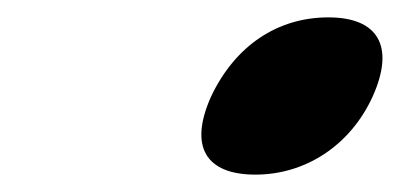

<svg xmlns="http://www.w3.org/2000/svg" viewBox="-20 -471 460 221"><path d="M409 -360C435 -418 415 -451 358 -451C300 -451 251 -419 223 -360C197 -302 217 -270 274 -270C331 -270 383 -303 409 -360Z"/></svg>

Font: Passageway
Style: BdSuIt
Weight: 700
Foundry: Ascender Corporation
Version: Version 1.11